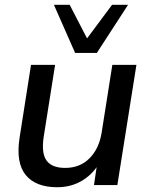

<svg xmlns="http://www.w3.org/2000/svg" viewBox="-20 -776 626 805"><path d="M220 9Q130 9 88 -42Q46 -93 62 -198L110 -504H211L163 -201Q153 -133 175.5 -102.5Q198 -72 253 -72Q315 -72 355 -112Q395 -152 406 -219L451 -504H552L472 0H374L390 -108H405Q377 -52 329 -21.5Q281 9 220 9ZM295 -554 206 -756H272L345 -615L450 -756H517L386 -554Z"/></svg>

Font: Mulish ExtraLight SemiBold
Style: Italic
Weight: 600
Italic angle: -9°
Version: Version 3.603